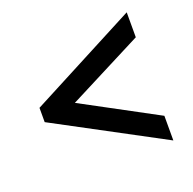

<svg xmlns="http://www.w3.org/2000/svg" viewBox="-83 -572 582 579"><g transform="rotate(-20 207.5 -282.5)"><path d="M34.2 -261.7V-307.6L379.9 -488.3V-408.2L139.6 -285.2L379.9 -156.2V-77.1Z"/></g></svg>

Font: Post No Bills Colombo SemiBold
Style: Regular
Weight: 600
Designer: Kosala Senevirathne, Siva Puranthara, Lasantha Premarathna, Tharique Azeez
Foundry: Mooniak
Version: Version 1.220 ; ttfautohint (v1.6)